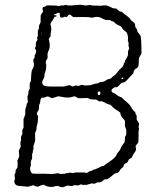

<svg xmlns="http://www.w3.org/2000/svg" viewBox="-20 -783 659 808"><path d="M163.1 -5.9 153.3 -2.9Q150.4 -2.9 149.9 -2L141.1 2Q136.7 3.9 130.9 1Q125 -2 121.6 -2.9Q118.2 -3.9 98.1 2.9L68.8 0Q49.8 0 43.9 -8.3Q38.1 -16.6 41 -23.9L43 -30.8L41 -46.9Q45.9 -56.2 45.9 -60.5V-66.9Q48.8 -72.3 51.8 -75.2Q54.7 -78.1 54.2 -92.8Q53.2 -107.4 53.2 -107.9Q61 -123.5 61 -126L59.1 -148.9L66.9 -165L65.9 -185.1L68.8 -192.9Q68.8 -195.3 68.4 -200.2Q67.4 -208.5 74.2 -219.2Q74.2 -222.2 73.7 -229.5Q73.2 -236.8 76.2 -240.7Q79.1 -244.1 79.1 -246.1V-282.2L85.9 -299.8Q86.9 -303.7 86.4 -311.5Q85.4 -325.2 91.8 -337.9V-345.2Q97.2 -350.6 97.2 -355L95.2 -376L99.1 -387.2Q100.1 -389.2 99.6 -392.6Q99.1 -396 99.6 -397.9Q100.1 -399.9 102.1 -403.8Q104 -407.7 105 -410.2V-432.1L109.9 -441.9Q110.8 -447.8 111.3 -465.3Q111.8 -482.9 115.7 -489.3Q119.1 -496.1 121.6 -502.4Q124 -508.8 122.1 -517.6Q120.1 -526.4 120.1 -532.2L126 -541Q126 -542 125.5 -545.9Q125 -549.8 127.9 -553.7Q130.9 -557.1 131.8 -564.9Q132.8 -572.8 127 -578.1Q127 -581.1 130.9 -588.9V-601.1Q130.9 -606 134.8 -610.4Q138.7 -614.7 137.2 -618.7Q136.2 -622.1 136.2 -623.5L139.2 -631.8V-651.9Q139.2 -654.3 144 -664.1V-674.8L150.9 -689V-704.6Q150.9 -715.3 151.9 -720.2L161.1 -733.9Q161.1 -735.4 159.7 -742.2Q158.2 -749 159.7 -751Q161.1 -752.9 162.6 -753.4Q164.1 -753.9 166.5 -754.4Q168.9 -754.9 172.9 -756.8L175.8 -759.8Q179.7 -760.7 186.5 -760.3Q193.4 -759.8 203.1 -759.8H215.8L229 -756.8Q231.9 -759.8 234.4 -759.8H243.7Q250 -760.3 252.9 -761.7Q255.9 -763.7 259.3 -761.7Q262.7 -759.8 276.9 -759.8L318.8 -763.2Q320.3 -763.2 340.8 -759.8L358.9 -762.2L368.2 -759.8L404.8 -758.8Q405.8 -758.8 416 -760.3Q426.3 -761.7 439 -756.3Q451.2 -751 453.1 -749.5Q456.5 -747.1 469.2 -747.1Q472.2 -745.1 476.6 -740.7Q483.4 -733.9 487.8 -733.9H492.2L505.4 -722.2Q505.9 -722.7 514.6 -715.8Q527.3 -706.1 528.3 -702.1Q529.8 -698.2 538.1 -692.4Q548.8 -685.5 548.8 -676.8V-672.9Q548.8 -669.4 552.7 -664.6Q556.6 -660.2 557.1 -658.2L558.1 -650.9Q560.1 -647 565.9 -640.6Q571.3 -634.3 572.3 -628.9Q575.2 -609.4 575.2 -582V-557.1L565.9 -541Q564 -535.2 564 -522.9Q564 -503.9 559.6 -499.5Q555.2 -495.1 549.8 -493.2Q542 -485.4 542 -480.5Q542 -475.6 540.5 -473.6Q539.1 -471.7 531.2 -463.9Q523.4 -456.1 520 -452.1Q516.1 -448.2 512.7 -444.3Q505.9 -437 499.5 -436Q493.2 -435.1 491.7 -434.1Q490.2 -433.6 482.4 -424.8Q474.6 -416 470.2 -416H463.9Q460 -415 454.6 -410.6Q449.2 -406.2 449.2 -402.3Q449.2 -396.5 454.1 -393.6Q459 -390.1 462.9 -390.1Q465.8 -387.7 470.7 -383.8Q479.5 -377 485.8 -375.5Q492.2 -374 495.6 -369.6Q499 -365.2 511.7 -355Q524.4 -344.7 530.3 -334.5Q538.1 -320.3 543.9 -315.9Q549.8 -311.5 549.8 -307.6Q549.8 -303.7 555.2 -295.9V-279.8Q557.6 -275.4 562 -269.5Q566.4 -263.7 564.9 -256.8Q563 -250 563 -248L564.9 -240.2L563 -227.1V-206.1Q563 -186 562 -184.1Q561 -181.6 556.6 -176.8Q549.3 -168.5 550.8 -165Q554.7 -151.9 548.8 -144.5Q543 -137.2 538.6 -128.4Q534.2 -119.1 532.7 -118.2Q531.2 -117.2 527.3 -115.7Q522.9 -114.3 519.5 -106.4Q516.6 -98.6 513.2 -97.7Q500 -93.3 500 -83Q496.6 -78.1 491.7 -74.7Q486.8 -70.8 482.4 -63Q478 -55.2 469.7 -54.2Q461.4 -52.7 459 -49.8L449.2 -41.5Q432.6 -27.3 426.8 -28.3Q420.9 -28.8 418.5 -27.3Q416 -25.9 411.6 -21.5Q405.3 -15.1 396.5 -15.6Q387.7 -16.6 378.9 -9.8Q376 -9.8 369.6 -10.7Q363.3 -11.7 360.8 -9.8L344.2 -4.9H327.1Q326.2 -4.9 323.7 -6.3Q320.3 -8.3 314.9 -4.9Q309.6 -1.5 300.8 -2.9Q292 -4.9 288.6 -2.4Q285.2 0 282.2 0L263.2 -2L245.1 4.9Q231.9 4.9 227.1 0H214.8Q210 0 207 2.9Q184.6 5.4 172.9 -1ZM133.8 -242.2Q133.8 -235.8 127.9 -224.1V-191.9Q127.9 -188 124 -178.2Q120.1 -168.9 120.6 -163.6Q121.1 -158.2 121.1 -157.2L118.2 -148.9V-141.6L115.2 -134.8V-116.2L109.9 -104V-85.9Q109.9 -83 106.9 -80.1Q105 -64.9 113.8 -54.2Q115.7 -52.2 128.9 -51.8H169.9L197.3 -50.8Q203.6 -50.8 210 -51.8L223.1 -54.2Q225.1 -54.2 229.5 -52.2Q233.9 -50.3 244.1 -51.3Q253.9 -51.8 257.3 -53.2Q260.7 -54.7 264.6 -54.7Q268.6 -54.2 270 -55.2L276.4 -57.1L284.2 -54.2L297.9 -57.1Q316.4 -57.1 335 -57.1L344.2 -55.2Q347.2 -55.2 351.1 -58.6Q355 -62 361.3 -63.5Q367.7 -64.9 370.1 -66.9Q373 -69.8 376 -69.8H378.9L397.9 -78.1Q405.3 -83 409.7 -83.5Q414.1 -84 416.5 -85.4Q418.9 -86.9 423.3 -90.3Q427.7 -93.8 444.8 -105.5Q461.9 -117.2 468.3 -127.9Q474.1 -138.7 475.6 -140.6Q477.1 -142.6 481 -147Q486.3 -152.3 487.8 -158.7Q489.3 -164.6 497.1 -174.8Q504.9 -185.1 504.9 -186L505.9 -204.1Q505.9 -208.5 511.2 -215.8Q512.7 -239.3 508.3 -245.1Q504.4 -251 505.9 -261.2Q506.8 -271 505.4 -274.9Q503.9 -278.8 493.2 -289.1Q489.3 -295.9 487.8 -299.8L486.8 -306.2Q486.3 -310.5 474.6 -317.4Q458.5 -326.7 451.7 -335.4Q444.3 -344.2 435.1 -344.2Q431.6 -345.2 420.4 -351.6Q409.2 -357.9 403.8 -356.9Q397.9 -356 396 -356.9Q394 -357.9 390.1 -360.8Q386.2 -363.8 383.8 -363.8L360.8 -365.2L350.1 -370.1Q344.2 -371.1 329.6 -370.1Q314.9 -369.1 309.1 -370.1L294.9 -377.9L273.9 -373Q272.9 -372.1 253.9 -373L225.1 -377.9Q201.7 -370.1 198.7 -370.1Q196.3 -370.1 189.5 -374Q182.6 -377.9 178.2 -377L168 -373Q166 -372.1 163.1 -372.1H159.2Q148.9 -372.1 148.9 -349.1Q144 -344.2 144 -333Q144 -321.8 143.1 -321.8L134.8 -306.2Q134.8 -300.3 141.1 -293.9Q139.2 -286.1 139.2 -271Q133.8 -250 133.8 -248ZM401.9 -395Q399.9 -399.9 395 -397.5Q390.1 -395 391.6 -388.2Q393.1 -381.3 397.9 -382.8Q403.8 -385.7 401.9 -395ZM490.2 -451.2Q498 -449.2 499 -453.1L498 -456.1Q494.6 -459.5 490.2 -451.2ZM153.8 -643.1Q150.9 -642.1 154.8 -639.2Q156.7 -640.1 153.8 -643.1ZM173.8 -492.2 167 -468.8V-460.9Q166 -460 165.5 -458Q164.6 -454.1 159.7 -444.3Q154.8 -434.6 161.1 -425.8Q168 -418.9 193.4 -418.9H249L267.1 -423.8H276.9Q281.7 -418.9 286.1 -418.9L297.9 -422.9Q299.8 -423.8 302.7 -422.9Q305.7 -421.9 307.1 -421.4Q310.5 -420.4 316.9 -423.8Q323.2 -427.2 328.1 -425.3Q333.5 -422.9 346.7 -423.3Q359.4 -423.8 371.1 -427.7Q382.8 -431.6 385.7 -432.1H390.6Q394 -432.1 398.9 -437Q400.9 -437 404.3 -437.5Q407.2 -438 411.1 -438.5Q415 -439 417.5 -439.9Q419.9 -440.9 424.8 -444.3Q433.1 -450.2 438.5 -450.2Q443.8 -450.2 448.7 -455.1Q456.1 -462.9 460 -464.8Q464.4 -466.8 473.6 -478.5Q482.9 -490.7 492.2 -498.5Q501 -506.3 501 -516.1Q505.9 -521 505.9 -523.9V-527.8L512.7 -538.1Q519 -548.3 518.6 -556.6Q518.1 -564.9 519 -567.9L523.9 -580.1L521 -588.9V-604Q521 -605 518.1 -610.8L519 -624Q516.6 -644 510.7 -648.4Q496.1 -659.2 493.7 -665.5Q490.7 -671.9 481 -675.8Q470.7 -679.7 465.8 -684.6Q460.9 -689.9 459.5 -690.9Q458 -691.9 456.5 -692.4Q455.1 -692.9 453.6 -692.9Q450.2 -692.9 446.8 -696.3Q443.4 -699.7 435.5 -698.7Q422.4 -697.8 408.7 -706.1Q395 -714.4 377 -710.9L367.2 -708Q354.5 -711.9 331.1 -711.4Q307.1 -710.9 297.9 -710.9Q289.1 -710.9 287.1 -711.9Q285.2 -712.9 278.3 -718.8Q271.5 -724.6 267.1 -718.8Q263.2 -712.9 262.2 -711.9Q260.7 -710.9 257.8 -711.9Q254.9 -712.9 253.9 -712.9L242.2 -709Q236.3 -708 233.9 -711.4Q231.9 -714.8 231.9 -720.7Q231.9 -726.6 231.4 -727.5Q231 -729 227.5 -729H222.2Q217.3 -724.1 212.9 -724.1Q208.5 -724.1 207 -721.2Q206.1 -718.8 212.4 -718.8Q218.8 -718.8 217.8 -715.8Q217.8 -712.9 213.9 -712.9Q208.5 -712.9 207 -707.5Q205.6 -702.1 198.2 -693.4Q190.9 -684.1 192.9 -678.2Q198.7 -662.1 192.9 -640.6Q192.9 -635.7 192.9 -630.9L185.1 -619.1Q193.4 -588.4 186 -573.7Q178.7 -558.6 180.2 -548.8Q181.6 -539.1 177.2 -533.2Q169.4 -522.5 174.8 -511.2Z"/></svg>

Font: AntiqueNobleLightItalic
Style: LightItalic
Weight: 400
Version: Version 001.000